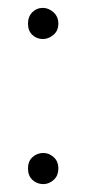

<svg xmlns="http://www.w3.org/2000/svg" viewBox="-20 -458 219 487"><path d="M89 -359Q73 -359 62 -369.5Q51 -380 51 -398Q51 -416 62 -427Q73 -438 89 -438Q103 -438 115.5 -427Q128 -416 128 -398Q128 -380 115.5 -369.5Q103 -359 89 -359ZM90 9Q74 9 62.5 -1.5Q51 -12 51 -31Q51 -49 62.5 -59.5Q74 -70 90 -70Q104 -70 116 -59.5Q128 -49 128 -31Q128 -12 116 -1.5Q104 9 90 9Z"/></svg>

Font: Murecho ExtraLight
Style: Regular
Weight: 200
Designer: Neil Summerour
Foundry: Positype
Version: Version 1.010; ttfautohint (v1.8.3)